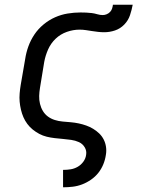

<svg xmlns="http://www.w3.org/2000/svg" viewBox="-20 -591 640 816"><path d="M248 205V131H249Q265 131 280.5 128.5Q296 126 310 118Q324 110 334 96.5Q344 83 346 67Q349 50 340 35Q331 20 315.5 13Q300 6 282.5 3.5Q265 1 247.5 -0.5Q230 -2 212.5 -4Q195 -6 178.5 -10Q162 -14 147 -22Q132 -30 119 -40.5Q106 -51 96 -64.5Q86 -78 79.5 -93Q73 -108 69 -125Q65 -142 63.5 -159Q62 -176 63.5 -194Q65 -212 68 -230L87 -340Q91 -367 100.5 -393.5Q110 -420 126 -444Q142 -468 165 -487Q188 -506 214 -517.5Q240 -529 267.5 -533.5Q295 -538 322 -538Q334 -538 346 -537.5Q358 -537 370 -535.5Q382 -534 393.5 -530.5Q405 -527 417 -527Q425 -527 433.5 -530.5Q442 -534 448 -540.5Q454 -547 456.5 -555Q459 -563 460 -571H544Q540 -549 532.5 -526.5Q525 -504 508 -486.5Q491 -469 468.5 -461.5Q446 -454 423 -454Q410 -454 397 -455.5Q384 -457 371 -459Q358 -461 345 -463Q332 -465 318 -465Q291 -465 264 -455.5Q237 -446 216.5 -426.5Q196 -407 184.5 -381Q173 -355 168 -328L150 -218Q147 -200 146.5 -183Q146 -166 150 -149.5Q154 -133 162.5 -119Q171 -105 184 -95.5Q197 -86 213 -81Q229 -76 246 -74.5Q263 -73 280.5 -71.5Q298 -70 314.5 -66.5Q331 -63 346.5 -57.5Q362 -52 376 -43.5Q390 -35 401.5 -24Q413 -13 420.5 1.5Q428 16 430.5 33Q433 50 430 67Q427 88 419 107.5Q411 127 398 143.5Q385 160 367 172.5Q349 185 329.5 192.5Q310 200 289.5 202.5Q269 205 249 205Z"/></svg>

Font: Iosevka Slab Extended
Style: Italic
Weight: 400
Width: 7
Italic angle: -9°
Monospace: yes
Designer: Belleve Invis
Foundry: Belleve Invis
Version: Version 11.1.0; ttfautohint (v1.8.3)